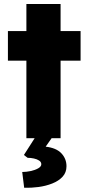

<svg xmlns="http://www.w3.org/2000/svg" viewBox="-20 -686 441 953"><path d="M111 0V-666.3H280.7V0ZM19.3 -385V-531.7H380V-385ZM100 246 90.3 167.7Q110.3 167.7 132.3 163Q154.3 158.3 169.7 149.5Q185 140.7 185 129.3Q185 118 174.3 111Q163.7 104 148.3 100.7Q133 97.3 117 97.3L98.7 83.3L167.3 -24H253L206.7 42Q259.3 48 284.7 75Q310 102 310 139Q310 170.3 290.5 191.3Q271 212.3 239.3 224.8Q207.7 237.3 171.2 242.2Q134.7 247 100 246Z"/></svg>

Font: Lexend Medium
Style: Regular
Weight: 500
Designer: Bonnie Shaver-Troup, Thomas Jockin
Foundry: Lexend
Version: Version 1.005